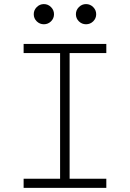

<svg xmlns="http://www.w3.org/2000/svg" viewBox="-20 -905 626 925"><path d="M93.8 0V-43.9H269.5V-649.4H93.8V-693.4H492.2V-649.4H315.4V-43.9H492.2V0ZM191.4 -788.1Q171.4 -788.1 157 -802.2Q142.6 -816.4 142.6 -836.4Q142.6 -856.4 157 -870.8Q171.4 -885.3 191.4 -885.3Q211.4 -885.3 225.8 -870.8Q240.2 -856.4 240.2 -836.4Q240.2 -816.4 225.8 -802.2Q211.4 -788.1 191.4 -788.1ZM394.5 -788.1Q374.5 -788.1 360.1 -802.2Q345.7 -816.4 345.7 -836.4Q345.7 -856.4 360.1 -870.8Q374.5 -885.3 394.5 -885.3Q414.6 -885.3 429 -870.8Q443.4 -856.4 443.4 -836.4Q443.4 -816.4 429 -802.2Q414.6 -788.1 394.5 -788.1Z"/></svg>

Font: Cascadia Code ExtraLight
Style: Regular
Weight: 200
Monospace: yes
Designer: Aaron Bell
Foundry: Saja Typeworks
Version: Version 2407.024; ttfautohint (v1.8.4)